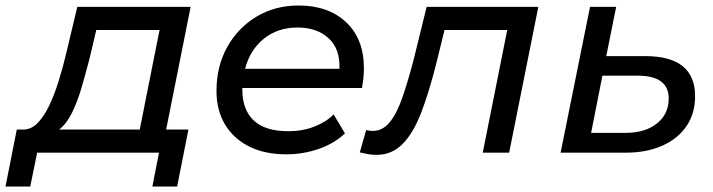

<svg xmlns="http://www.w3.org/2000/svg" viewBox="-89 -555 2592 698"><path d="M-69 123 -28 -84H-3Q26 -85 48.5 -108.5Q71 -132 89.5 -170.5Q108 -209 123 -256.5Q138 -304 150 -354L192 -530H604L515 -84H596L555 123H465L489 0H46L21 123ZM419 -84 491 -446H261L236 -340Q222 -286 207 -235Q192 -184 172.5 -144.5Q153 -105 126 -84Z M952 6Q873 6 816.5 -22.5Q760 -51 729 -102.5Q698 -154 698 -224Q698 -314 737 -384Q776 -454 843.5 -494.5Q911 -535 997 -535Q1104 -535 1169 -474.5Q1234 -414 1234 -306Q1234 -287 1232 -269.5Q1230 -252 1227 -235H792Q792 -232 792 -229Q792 -156 833.5 -117Q875 -78 960 -78Q1010 -78 1053 -94.5Q1096 -111 1124 -139L1165 -70Q1126 -33 1069.5 -13.5Q1013 6 952 6ZM802 -305H1145Q1148 -377 1105.5 -416Q1063 -455 993 -455Q921 -455 870.5 -414.5Q820 -374 802 -305Z M1219 -1 1242 -82Q1256 -79 1266 -79Q1302 -79 1328 -111Q1354 -143 1374 -201Q1394 -259 1414 -335L1462 -530H1868L1762 0H1666L1755 -446H1527L1498 -328Q1471 -220 1442 -145Q1413 -70 1374 -31Q1335 8 1280 8Q1264 8 1250 5.5Q1236 3 1219 -1Z M2257 -351Q2438 -351 2438 -205Q2438 -143 2407 -97Q2376 -51 2319 -25.5Q2262 0 2186 0H1949L2056 -530H2151L2115 -351ZM2186 -72Q2256 -72 2299 -106Q2342 -140 2342 -197Q2342 -280 2228 -280H2101L2060 -72Z"/></svg>

Font: Montserrat Medium
Style: Italic
Weight: 500
Italic angle: -11.3°
Designer: Julieta Ulanovsky
Foundry: Julieta Ulanovsky
Version: Version 9.000; ttfautohint (v1.8.4.7-5d5b)